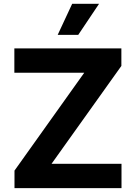

<svg xmlns="http://www.w3.org/2000/svg" viewBox="-20 -979 707 999"><path d="M55.4 0H612.2V-126.8H248.2L611.5 -636V-727.3H54.7V-600.5H418.3L55.4 -91.3ZM280.2 -797.6H387.1L495.4 -959.2H355.5Z"/></svg>

Font: GiG Sans
Style: Bold
Weight: 700
Designer: Andreas Faust
Version: Version 1.100;FEAKit 1.0